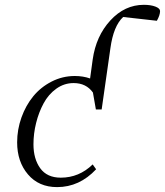

<svg xmlns="http://www.w3.org/2000/svg" viewBox="-20 -766 681 793"><path d="M50.8 -178.2Q50.8 -231 68.6 -280.8Q86.4 -330.6 117.4 -368.4Q148.4 -406.2 193.4 -429.2Q238.3 -452.1 289.1 -452.1Q323.2 -452.1 352.1 -441.9L362.8 -520Q376.5 -617.2 435.8 -681.6Q495.1 -746.1 574.2 -746.1Q602.5 -746.1 621.8 -738.8Q641.1 -731.4 641.1 -720.2Q641.1 -703.6 627.9 -680.2L488.8 -695.8Q448.7 -659.2 436 -566.9L399.9 -314H376L363.8 -383.8Q335.9 -422.9 284.2 -422.9Q245.1 -422.9 212.6 -399.7Q180.2 -376.5 160.2 -339.4Q140.1 -302.2 129.2 -258.3Q118.2 -214.4 118.2 -169.9Q118.2 -109.9 146.2 -71Q174.3 -32.2 231 -32.2Q306.6 -32.2 362.8 -86.9L377 -66.9Q308.1 6.8 215.8 6.8Q140.1 6.8 95.5 -45.7Q50.8 -98.1 50.8 -178.2Z"/></svg>

Font: Dihjauti S
Style: Italic
Weight: 400
Italic angle: -9°
Designer: T. Christopher White
Version: Version 3.0.0